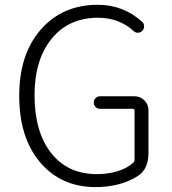

<svg xmlns="http://www.w3.org/2000/svg" viewBox="-20 -762 713 795"><path d="M376 12.7Q233.4 12.7 146.5 -89.4Q59.6 -191.4 59.6 -365.2Q59.6 -538.1 149.4 -640.1Q239.3 -742.2 384.8 -742.2Q490.2 -742.2 568.4 -671.9Q576.2 -665 576.7 -653.8Q577.1 -642.6 569.3 -634.8Q562.5 -627 551.8 -626.5Q541 -626 533.2 -633.8Q472.7 -688.5 385.7 -688.5Q264.6 -688.5 193.8 -601.6Q123 -514.6 123 -367.2Q123 -216.8 191.4 -128.9Q259.8 -41 381.8 -41Q426.8 -41 466.8 -53.2Q506.8 -65.4 531.2 -87.9Q537.1 -92.8 537.1 -100.6V-304.7Q537.1 -311.5 529.3 -311.5H393.6Q382.8 -311.5 375.5 -319.3Q368.2 -327.1 368.2 -337.4Q368.2 -347.7 375.5 -355.5Q382.8 -363.3 393.6 -363.3H537.1Q561.5 -363.3 578.1 -346.2Q594.7 -329.1 594.7 -305.7V-127.9Q594.7 -61.5 550.8 -33.2Q477.5 12.7 376 12.7Z"/></svg>

Font: Gen Jyuu Gothic P Light
Style: Regular
Weight: 200
Designer: [Source Han Sans]
Ryoko NISHIZUKA  (kana & ideographs); Paul D. Hunt (Latin, Greek & Cyrillic); Wenlong ZHANG  (bopomofo
Version: Version 1.002.20150607